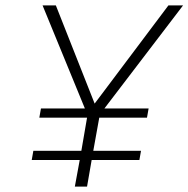

<svg xmlns="http://www.w3.org/2000/svg" viewBox="-20 -688 695 708"><path d="M256 0 274 -98H97L103 -132H280L301 -254H125L131 -288H293L137 -668H186L329 -306L601 -668H655L365 -288H528L522 -254H346L324 -132H500L494 -98H318L301 0Z"/></svg>

Font: Gantari ExtraLight
Style: Italic
Weight: 250
Italic angle: -10°
Designer: Anugrah Pasau
Foundry: Lafontype
Version: Version 1.000